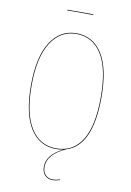

<svg xmlns="http://www.w3.org/2000/svg" viewBox="-107 -882 778 1142"><g transform="rotate(10 282.0 -311.5)"><path d="M361.8 -818.4V-814.5H204.1V-818.4ZM341.8 0.5Q232.9 48.8 232.9 125.5Q232.9 156.2 249.5 173.6Q266.1 190.9 293.5 190.9Q314 190.9 337.9 183.1L337.4 187Q313.5 194.8 293.5 194.8Q264.2 194.8 246.6 176.3Q229 157.7 229 125.5Q229 51.3 327.1 4.4Q303.7 9.3 282.2 9.3Q181.6 9.3 125.5 -78.4Q69.3 -166 69.3 -337.9Q69.3 -509.3 126.7 -599.6Q184.1 -689.9 282.2 -689.9Q383.3 -689.9 439 -602.3Q494.6 -514.6 494.6 -339.8Q494.6 -46.4 341.8 0.5ZM73.2 -337.9Q73.2 -168 128.2 -81.3Q183.1 5.4 282.2 5.4Q384.3 5.4 437.5 -81.1Q490.7 -167.5 490.7 -339.8Q490.7 -512.7 436.3 -599.4Q381.8 -686 282.2 -686Q186 -686 129.6 -596.7Q73.2 -507.3 73.2 -337.9Z"/></g></svg>

Font: Fira Sans Compressed Four
Style: Regular
Weight: 100
Width: 1
Designer: Carrois Corporate & Edenspiekermann AG
Foundry: Carrois Corporate GbR & Edenspiekermann AG
Version: Version 4.203;PS 004.203;hotconv 1.0.88;makeotf.lib2.5.64775